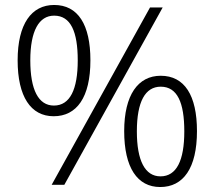

<svg xmlns="http://www.w3.org/2000/svg" viewBox="-20 -744 864 773"><path d="M198 -724C107 -724 51 -648 51 -501C51 -355 104 -276 196 -276C289 -276 344 -352 344 -501C344 -645 294 -724 198 -724ZM635 -714H584L188 0H239ZM198 -681C265 -681 293 -616 293 -501C293 -384 262 -319 197 -319C135 -319 102 -382 102 -501C102 -620 137 -681 198 -681ZM627 -439C536 -439 480 -362 480 -216C480 -69 533 9 625 9C718 9 773 -67 773 -216C773 -360 723 -439 627 -439ZM627 -395C694 -395 722 -331 722 -215C722 -98 691 -34 626 -34C564 -34 531 -97 531 -215C531 -335 565 -395 627 -395Z"/></svg>

Font: Noto Sans Thai Looped UI Condensed Light
Style: Regular
Weight: 300
Width: 3
Designer: Cadson Demak Team
Foundry: Cadson Demak Co., Ltd.
Version: Version 1.000